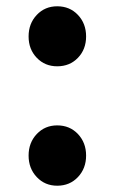

<svg xmlns="http://www.w3.org/2000/svg" viewBox="-20 -577 365 611"><path d="M162 -366Q123 -366 97 -393Q71 -420 71 -461Q71 -502 97 -529.5Q123 -557 162 -557Q202 -557 228 -529.5Q254 -502 254 -461Q254 -420 228 -393Q202 -366 162 -366ZM162 14Q123 14 97 -13.5Q71 -41 71 -82Q71 -123 97 -150.5Q123 -178 162 -178Q202 -178 228 -150.5Q254 -123 254 -82Q254 -41 228 -13.5Q202 14 162 14Z"/></svg>

Font: Noto Sans Korean Bold
Style: Bold
Weight: 700
Designer: Ryoko NISHIZUKA  (kana & ideographs); Paul D. Hunt (Latin, Greek & Cyrillic); Wenlong ZHANG  (bopomofo); Sandoll Communi
Foundry: Adobe Systems Incorporated
Version: Version 1.000;PS 1;hotconv 1.0.78;makeotf.lib2.5.61930